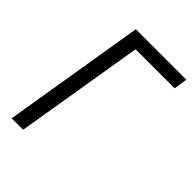

<svg xmlns="http://www.w3.org/2000/svg" viewBox="-214 -836 936 936"><g transform="rotate(45 254.5 -367.5)"><path d="M40 0 161 -735H509L498 -665H229L119 0Z"/></g></svg>

Font: Iosevka Term Curly
Style: Italic
Weight: 400
Italic angle: -9°
Designer: Belleve Invis
Foundry: Belleve Invis
Version: Version 32.3.0